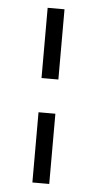

<svg xmlns="http://www.w3.org/2000/svg" viewBox="-51 -698 377 749"><g transform="rotate(5 137.5 -324.0)"><path d="M171 -391H105V-666H171ZM171 18H105V-257H171Z"/></g></svg>

Font: STIX MathJax Latin
Style: Italic
Weight: 400
Italic angle: -16.33°
Designer: MicroPress Inc., with final additions and corrections provided by Coen Hoffman, Elsevier (retired)
Version: Version 1.1.1